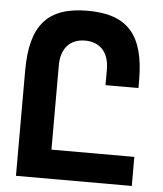

<svg xmlns="http://www.w3.org/2000/svg" viewBox="-53 -789 708 836"><g transform="rotate(5 301.0 -371.5)"><path d="M47.9 0H554.2V-127H191.9V-496.1C191.9 -568.8 230.5 -612.8 296.9 -612.8C363.3 -612.8 401.9 -568.8 401.9 -496.1V-427.2H545.9V-460C545.9 -559.6 527.3 -630.4 486.8 -676.3C446.3 -722.2 384.3 -743.2 296.9 -743.2C209.5 -743.2 147.5 -722.2 106.9 -676.3C66.4 -630.4 47.9 -559.6 47.9 -460Z"/></g></svg>

Font: Hack
Style: Bold
Weight: 700
Monospace: yes
Designer: Christopher Simpkins
Foundry: Christopher Simpkins
Version: Version 2.010